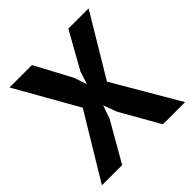

<svg xmlns="http://www.w3.org/2000/svg" viewBox="-183 -850 999 999"><g transform="rotate(-45 316.5 -350.0)"><path d="M225 -356 30 -700H195L303 -498L327 -427L350 -498L463 -700H612L410 -363L622 0H459L336 -216L309 -290L283 -216L159 0H10Z"/></g></svg>

Font: PTSans
Style: Bold
Weight: 700
Designer: A.Korolkova, O.Umpeleva, V.Yefimov
Foundry: ParaType Ltd
Version: Version 2.003W OFL